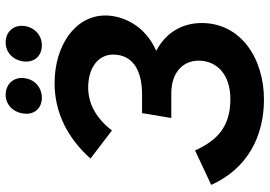

<svg xmlns="http://www.w3.org/2000/svg" viewBox="-154 -766 932 663"><g transform="rotate(-90 311.5 -434.0)"><path d="M300 12C442 12 564 -68 564 -203C564 -270 531 -327 468 -360C557 -399 590 -477 590 -536C590 -640 486 -711 356 -711C255 -711 166 -666 96 -587L193 -513C233 -565 283 -595 341 -595C410 -595 455 -560 455 -509C455 -440 399 -409 318 -409H253L236 -308H321C393 -308 434 -268 434 -214C434 -147 382 -104 302 -104C214 -104 162 -141 124 -226L5 -170C63 -42 176 12 300 12ZM304 -755C339 -754 371 -778 374 -819C377 -853 353 -879 318 -880C283 -881 254 -854 251 -814C248 -781 269 -756 304 -755ZM485 -755C526 -754 552 -786 554 -819C557 -853 534 -879 499 -880C463 -881 434 -854 431 -814C429 -780 450 -756 485 -755Z"/></g></svg>

Font: Fixel Display 20240404 SemiBold
Style: Italic
Weight: 600
Italic angle: -10°
Designer: AlfaBravo + MacPaw
Foundry: Kyrylo Tkachov, Marchela Mozhyna, Serhii Makarenko, Maria Weinstein, Zakhar Kryvoshyya
Version: Version 1.211;Glyphs 3.2 (3225)